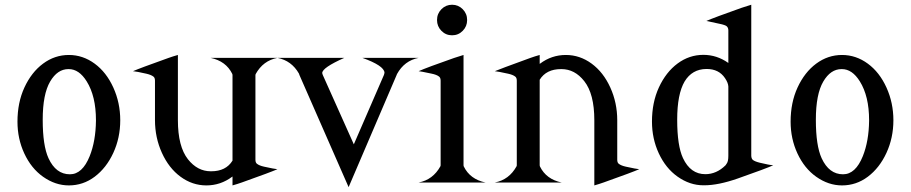

<svg xmlns="http://www.w3.org/2000/svg" viewBox="-20 -770 3843 810"><path d="M160.2 -264.6Q160.2 -155.8 184.6 -102.5Q215.8 -34.7 274.9 -34.7Q327.6 -34.7 358.4 -111.3Q383.8 -174.8 384.8 -260.7V-262.7Q384.8 -364.3 345.7 -426.8Q313.5 -478.5 270 -478.5Q269.5 -478.5 268.6 -478.5Q222.2 -478.5 191.4 -425.8Q160.2 -372.6 160.2 -264.6ZM53.7 -256.8Q53.7 -337.4 83 -400.9Q112.8 -465.3 161.6 -501.5Q210.9 -538.1 270.5 -538.1Q329.6 -538.1 379.4 -501.5Q428.7 -465.3 458 -400.9Q487.3 -336.4 487.3 -262.7Q487.3 -188.5 458 -125Q428.7 -61.5 379.4 -24.4Q330.6 12.2 270.5 12.2Q213.4 12.2 161.6 -24.4Q111.8 -59.6 82.5 -122.6Q53.7 -184.6 53.7 -256.8Z M1150.4 -525.9Q1089.8 -514.2 1058.6 -457.5L1057.6 -453.6V-96.2Q1057.6 -84 1064 -79.1Q1073.7 -71.3 1093.8 -66.9Q1138.2 -57.1 1150.4 -56.2Q1123 -43.9 1001 -0.5Q980.5 6.8 960.9 12.2V-25.4L959.5 -24.4Q910.6 12.2 850.6 12.2Q791.5 12.2 741.7 -24.4Q692.4 -60.5 663.1 -125Q633.8 -189.5 633.8 -263.2V-266.1V-429.7Q633.8 -441.9 627.4 -446.8Q617.2 -454.6 597.7 -459Q554.7 -468.8 541 -469.7Q568.4 -481.9 690.4 -525.4Q710.9 -532.7 730.5 -538.1V-265.1V-263.2Q730.5 -151.9 772.9 -98.1Q813 -47.4 869.1 -47.4Q870.1 -47.4 871.1 -47.4Q933.1 -47.4 960.9 -92.3V-453.6L960 -458Q933.6 -512.2 868.2 -525.9Z M1150.4 -525.9H1432.6Q1339.4 -484.4 1339.4 -461.9Q1339.4 -460 1340.3 -458L1341.8 -453.6L1472.7 -161.1L1599.6 -453.6L1601.1 -458.5Q1602.1 -460.9 1602.1 -463.9Q1599.6 -493.2 1508.8 -525.9H1746.1Q1686 -514.2 1654.8 -457.5L1653.3 -453.6L1450.7 19.5L1243.2 -453.6L1242.7 -455.1L1241.2 -459.5Q1210 -514.2 1150.4 -525.9Z M1746.1 -469.7Q1781.2 -485.4 1895.5 -525.4Q1913.6 -531.7 1935.5 -538.1V-72.3L1936.5 -67.9Q1962.9 -13.7 2028.3 0H1746.1Q1806.6 -11.7 1837.9 -68.4L1838.9 -72.3V-429.7Q1838.9 -441.9 1832.5 -446.8Q1822.3 -455.1 1799.8 -459.5Q1752 -469.7 1746.1 -469.7ZM1842.3 -639.9Q1823.7 -658.7 1823.7 -685.5Q1823.7 -712.4 1842.3 -731.2Q1860.8 -750 1887.2 -750Q1913.6 -750 1932.1 -731.2Q1950.7 -712.4 1950.7 -685.5Q1950.7 -658.7 1932.1 -639.9Q1913.6 -621.1 1887.2 -621.1Q1860.8 -621.1 1842.3 -639.9Z M2067.4 0Q2127.9 -11.7 2159.2 -68.4L2160.2 -72.3V-429.7Q2160.2 -441.9 2153.8 -446.8Q2144 -454.6 2124 -459Q2079.6 -468.8 2067.4 -469.7Q2084 -477.1 2216.8 -525.4Q2237.3 -532.7 2256.8 -538.1V-500.5L2258.3 -501.5Q2307.1 -538.1 2367.2 -538.1Q2426.3 -538.1 2476.1 -501.5Q2525.4 -465.3 2554.7 -400.9Q2584 -336.4 2584 -262.7V-259.8V-96.2Q2584 -84 2590.3 -79.1Q2600.1 -71.3 2620.1 -66.9Q2664.6 -57.1 2676.8 -56.2Q2649.4 -43.9 2527.3 -0.5Q2506.8 6.8 2487.3 12.2V-260.7V-262.7Q2487.3 -374 2444.8 -427.7Q2404.8 -478.5 2348.6 -478.5Q2347.7 -478.5 2346.7 -478.5Q2284.7 -478.5 2256.8 -433.6V-72.3L2257.8 -67.9Q2284.2 -13.7 2349.6 0Z M2836.9 -265.1Q2836.9 -155.3 2861.3 -103Q2893.1 -35.2 2955.6 -35.2Q3002.9 -35.2 3041 -72.8L3045.9 -80.1Q3052.7 -88.9 3052.7 -112.8V-405.3Q3051.8 -420.9 3038.6 -440.4Q3012.7 -479 2961.4 -479H2960Q2899.9 -478.5 2868.2 -426.3Q2836.9 -373 2836.9 -265.1ZM2730.5 -257.3Q2730.5 -337.9 2759.8 -401.4Q2789.6 -465.8 2838.4 -502Q2887.7 -538.6 2947.3 -538.6Q3004.4 -538.6 3052.7 -504.4V-641.6Q3052.7 -652.3 3046.4 -658.7Q3040.5 -664.6 3014.2 -669.9Q2987.3 -675.8 2960 -681.6Q2990.7 -695.3 3109.4 -737.3Q3124.5 -742.7 3149.4 -750V-112.8Q3149.9 -101.1 3155.8 -95.7Q3163.6 -88.9 3185.5 -83.5Q3225.6 -73.7 3242.2 -72.8Q3212.4 -59.1 3092.8 -17.1Q3010.7 11.7 2951.2 11.7Q2949.2 11.7 2947.3 11.7Q2890.1 11.7 2838.4 -24.9Q2788.6 -60.1 2759.3 -123Q2730.5 -185.1 2730.5 -257.3Z M3421.9 -264.6Q3421.9 -155.8 3446.3 -102.5Q3477.5 -34.7 3536.6 -34.7Q3589.4 -34.7 3620.1 -111.3Q3645.5 -174.8 3646.5 -260.7V-262.7Q3646.5 -364.3 3607.4 -426.8Q3575.2 -478.5 3531.7 -478.5Q3531.2 -478.5 3530.3 -478.5Q3483.9 -478.5 3453.1 -425.8Q3421.9 -372.6 3421.9 -264.6ZM3315.4 -256.8Q3315.4 -337.4 3344.7 -400.9Q3374.5 -465.3 3423.3 -501.5Q3472.7 -538.1 3532.2 -538.1Q3591.3 -538.1 3641.1 -501.5Q3690.4 -465.3 3719.7 -400.9Q3749 -336.4 3749 -262.7Q3749 -188.5 3719.7 -125Q3690.4 -61.5 3641.1 -24.4Q3592.3 12.2 3532.2 12.2Q3475.1 12.2 3423.3 -24.4Q3373.5 -59.6 3344.2 -122.6Q3315.4 -184.6 3315.4 -256.8Z"/></svg>

Font: Modern Antiqua
Style: Regular
Weight: 500
Version: Version 1.0